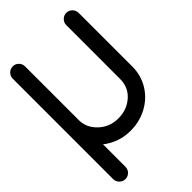

<svg xmlns="http://www.w3.org/2000/svg" viewBox="-304 -902 1270 1270"><g transform="rotate(-45 330.5 -267.5)"><path d="M22 202.1C22 218.3 27.8 231.4 39.1 242.7C50.3 253.9 64 259.8 80.1 259.8C111.8 259.8 137.2 233.9 137.2 202.1V-7.8C193.8 36.1 258.3 58.1 330.1 58.1C385.3 58.1 436.5 45.9 483.4 21C530.8 -3.9 568.4 -38.6 596.2 -83.5C624 -128.4 638.2 -178.7 638.2 -233.9V-736.8C638.2 -752.9 632.3 -766.6 621.1 -777.8C609.9 -789.1 596.2 -794.9 580.6 -794.9C564.9 -794.9 551.3 -789.1 540 -777.8C528.8 -766.6 522.9 -752.9 522.9 -736.8V-233.9C522.9 -181.6 504.4 -139.2 466.8 -106.4C429.7 -73.7 384.3 -57.1 330.1 -57.1C276.9 -57.1 231 -74.7 193.4 -110.4C155.8 -146 137.2 -187.5 137.2 -233.9V-736.8C137.2 -752.9 131.8 -766.6 120.6 -777.8C109.4 -789.1 96.2 -794.9 80.1 -794.9C64 -794.9 50.3 -789.1 39.1 -777.8C27.8 -766.6 22 -752.9 22 -736.8V202.1Z"/></g></svg>

Font: Nemoy
Style: Bold
Weight: 700
Designer: BSozoo
Foundry: BSozoo
Version: Version 001.000